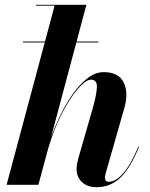

<svg xmlns="http://www.w3.org/2000/svg" viewBox="-20 -770 626 800"><path d="M75.8 -597H390.3V-593H75.8ZM366 -317.5Q383.5 -379.5 383.8 -408.8Q384 -438 359 -438Q337.5 -438 304.2 -399.5Q271 -361 237.2 -295.5Q203.5 -230 180 -148.5L140 0H7.5L207.5 -746.5H130V-750H340L192.5 -197.5Q210 -245.5 233.5 -293.8Q257 -342 285.8 -381.8Q314.5 -421.5 346.5 -445.5Q378.5 -469.5 412.5 -469.5Q474 -469.5 495.2 -426.5Q516.5 -383.5 498 -319.5L420.5 -48.5Q417.5 -38 417.5 -30Q417.5 -12.5 432.5 -12.5Q462.5 -12.5 494.2 -49Q526 -85.5 556.5 -159.5L559.5 -158.5Q522.5 -68 480.8 -29Q439 10 383 10Q344 10 321.5 -11.2Q299 -32.5 299 -66.5Q299 -76.5 301.5 -89.2Q304 -102 307.5 -114.5Z"/></svg>

Font: Bodoni* 48pt
Style: Bold Italic
Weight: 700
Italic angle: -13°
Version: Version 2.3